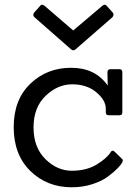

<svg xmlns="http://www.w3.org/2000/svg" viewBox="-20 -786 579 813"><path d="M301 -578Q296 -573 290.5 -573Q285 -573 281 -577L126 -713Q117 -721 124 -732L149 -760Q153 -766 158 -766Q163 -766 168 -762L290 -657L414 -762Q419 -766 424 -766Q429 -766 433 -760L458 -732Q464 -723 456 -713ZM494 -116Q500 -111 500 -106.5Q500 -102 495.5 -94.5Q491 -87 476.5 -72Q462 -57 436.5 -38Q411 -19 370.5 -6Q330 7 284 7Q179 7 108.5 -62Q38 -131 38 -247.5Q38 -364 108.5 -431.5Q179 -499 281 -499Q383 -499 435 -425H436L435 -480Q435 -493 448 -493H486Q498 -493 498 -480V-310Q498 -298 486 -298H440Q428 -298 428 -310V-327Q427 -363 387 -396Q347 -429 285.5 -429Q224 -429 173 -380Q122 -331 122 -246.5Q122 -162 172 -112.5Q222 -63 284 -63Q346 -63 389.5 -89.5Q433 -116 448 -141Q455 -153 465 -144Z"/></svg>

Font: Sanchez
Style: Regular
Weight: 400
Designer: Daniel Hernández
Foundry: LatinoType
Version: Version 1.001